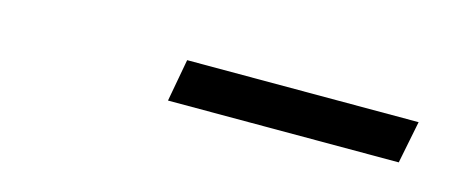

<svg xmlns="http://www.w3.org/2000/svg" viewBox="-22 -803 644 262"><g transform="rotate(15 300.0 -672.0)"><path d="M212 -642 223 -702H550L538 -642Z"/></g></svg>

Font: MOST Montserrat Medium
Style: Italic
Weight: 500
Italic angle: -11.3°
Designer: Julieta Ulanovsky
Foundry: Julieta Ulanovsky
Version: Version 8.000;March 11, 2024;FontCreator 15.0.0.2926 64-bit